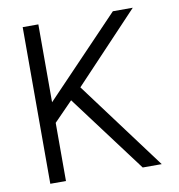

<svg xmlns="http://www.w3.org/2000/svg" viewBox="-79 -773 788 845"><g transform="rotate(-10 315.0 -350.0)"><path d="M78 0V-700H148V-352L481 -700H570L282 -395L576 0H491L232 -346L148 -260V0Z"/></g></svg>

Font: Host Grotesk Light
Style: Regular
Weight: 300
Designer: Doukan Karapınar
Foundry: Element Type
Version: Version 1.003